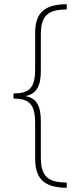

<svg xmlns="http://www.w3.org/2000/svg" viewBox="-20 -734 383 912"><path d="M297 158V133C207 133 174 103 174 14V-158C174 -231 154 -267 103 -277V-278C153 -289 174 -325 174 -396V-570C174 -659 207 -689 297 -689V-714C195 -713 147 -677 147 -578V-406C147 -313 117 -291 44 -290V-266C117 -265 147 -242 147 -148V20C147 120 195 157 297 158Z"/></svg>

Font: Noto Sans Armenian Condensed Thin
Style: Regular
Weight: 100
Width: 3
Designer: Monotype Design Team
Foundry: Monotype Imaging Inc.
Version: Version 2.008